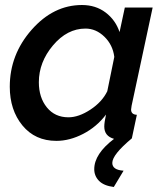

<svg xmlns="http://www.w3.org/2000/svg" viewBox="-20 -552 655 766"><path d="M503 -115Q503 -95 526 -94L506 0Q428 65 428 98Q428 126 473 129L434 194Q394 189 375 169.5Q356 150 356 123Q356 62 435 2Q396 -9 396 -47Q396 -63 403 -95Q366 -46 312 -18Q258 10 205 10Q120 10 69.5 -51.5Q19 -113 19 -206Q19 -334 106 -433Q193 -532 307 -532Q362 -532 401.5 -502Q441 -472 457 -424L478 -522H589L505 -130Q503 -118 503 -115ZM408 -188 436 -325Q430 -373 396.5 -405.5Q363 -438 321 -438Q248 -438 191.5 -371Q135 -304 135 -224Q135 -163 167 -123.5Q199 -84 253 -84Q294 -84 340.5 -114.5Q387 -145 408 -188Z"/></svg>

Font: Raleway-v4020 SemiBold
Style: Italic
Weight: 600
Italic angle: -12°
Designer: Matt McInerney, Pablo Impallari, Rodrigo Fuenzalida
Foundry: Matt McInerney, Pablo Impallari, Rodrigo Fuenzalida
Version: Version 4.020;PS 004.020;hotconv 1.0.88;makeotf.lib2.5.64775